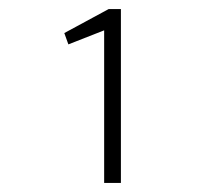

<svg xmlns="http://www.w3.org/2000/svg" viewBox="-20 -650 478 424"><path d="M210 -246V-583L131 -552L122 -577L220 -630H247V-246Z"/></svg>

Font: Inconsolata SemiCondensed Light
Style: Regular
Weight: 300
Width: 4
Monospace: yes
Designer: Raph Levien, Cyreal, Brenton Simpson
Foundry: Raph Levien, Cyreal, Google
Version: Version 3.100; ttfautohint (v1.8.4.7-5d5b)